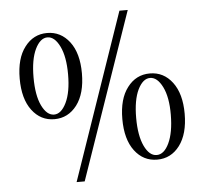

<svg xmlns="http://www.w3.org/2000/svg" viewBox="-52 -702 882 830"><g transform="rotate(-5 389.5 -287.0)"><path d="M282.2 74.2H247.1L496.1 -647.9H532.2ZM549.3 -57.1Q570.8 -12.2 602.5 -12.2Q634.8 -12.2 656.2 -57.6Q677.7 -103 678.2 -180.2Q678.7 -256.8 656.2 -301.8Q633.8 -346.7 602.5 -346.7Q571.3 -346.7 549.3 -301.8Q527.8 -256.8 527.8 -179.7Q527.8 -102.5 549.3 -57.1ZM505.4 -316.4Q543 -366.2 603 -366.2Q663.1 -366.2 700.7 -316.4Q738.3 -266.6 738.3 -179.7Q738.3 -92.3 700.7 -42Q663.1 7.8 603 7.8Q543 7.8 505.4 -42Q467.8 -91.8 467.8 -179.7Q467.8 -267.6 505.4 -316.4ZM122.6 -270Q144.5 -225.1 175.8 -225.1Q207 -225.1 229 -270.5Q251 -315.9 251 -393.1Q251 -470.2 229 -515.1Q207 -560.1 175.8 -560.1Q144.5 -560.1 122.6 -515.1Q101.1 -470.2 101.1 -392.6Q101.1 -314.9 122.6 -270ZM78.6 -529.3Q116.2 -579.1 175.8 -579.1Q235.4 -579.1 273.4 -529.3Q311 -479.5 311 -392.6Q311 -304.7 273.4 -254.9Q235.4 -205.1 175.8 -205.1Q116.2 -205.1 78.6 -254.9Q41 -304.7 41 -392.6Q41 -480.5 78.6 -529.3Z"/></g></svg>

Font: Arapey-Regular
Style: Regular
Weight: 400
Designer: Eduardo Rodriguez Tunni
Foundry: Eduardo Rodriguez Tunni
Version: Version 1.002